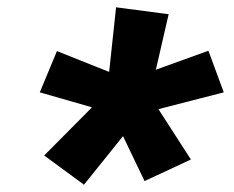

<svg xmlns="http://www.w3.org/2000/svg" viewBox="-20 -792 640 526"><path d="M210 -286 101 -366 232 -498 89 -539 136 -652 279 -595 298 -772 442 -753 407 -601 551 -653 593 -539 414 -493 503 -355 376 -296 317 -419Z"/></svg>

Font: Iosevka Curly Slab HvEx
Style: Italic
Weight: 900
Width: 7
Italic angle: -9°
Monospace: yes
Designer: Belleve Invis
Foundry: Belleve Invis
Version: Version 11.1.0; ttfautohint (v1.8.3)